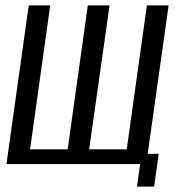

<svg xmlns="http://www.w3.org/2000/svg" viewBox="-20 -611 676 715"><path d="M490 84 502 0H4L87 -591H167L92 -55H232L307 -591H388L312 -55H452L527 -591H608L530 -38H571L554 84Z"/></svg>

Font: Alumni Sans Medium
Style: Italic
Weight: 500
Italic angle: -8°
Designer: Robert E. Leuschke
Foundry: Robert E. Leuschke
Version: Version 1.016